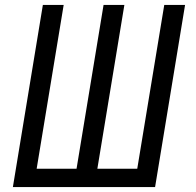

<svg xmlns="http://www.w3.org/2000/svg" viewBox="-20 -755 790 775"><path d="M32 0 153 -735H237L128 -74H289L398 -735H482L373 -74H534L643 -735H727L606 0Z"/></svg>

Font: Iosevka Aile
Style: Italic
Weight: 400
Italic angle: -9°
Designer: Belleve Invis
Foundry: Belleve Invis
Version: Version 28.0.1; ttfautohint (v1.8.4)